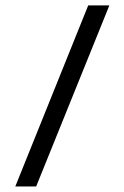

<svg xmlns="http://www.w3.org/2000/svg" viewBox="-20 -670 447 690"><path d="M297 -650.5H373L110 0H35Z"/></svg>

Font: Overused Grotesk Book
Style: Regular
Weight: 375
Version: Version 0.004